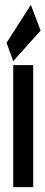

<svg xmlns="http://www.w3.org/2000/svg" viewBox="-20 -767 186 787"><path d="M116.2 0H34.2V-500H116.2ZM146.5 -641.6 34.2 -516.6 6.8 -591.8 106.4 -747.1Z"/></svg>

Font: Vancouver Drive
Style: Bold
Weight: 700
Designer: Valery Zaveryaev
Foundry: Cyreal (www.cyreal.org)
Version: Version 1.01